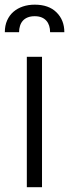

<svg xmlns="http://www.w3.org/2000/svg" viewBox="-28 -783 289 803"><path d="M84.2 0V-545.5H147.7V0ZM-7.8 -648.4Q-7.8 -676.1 1.8 -697.6Q11.4 -719.1 28.2 -733.7Q45.1 -748.2 67.8 -755.9Q90.6 -763.5 117.2 -763.5Q175.8 -763.5 208.1 -731.5Q241.1 -699.2 241.1 -648.4H181.5Q181.5 -663 177.7 -675.1Q174 -687.1 166 -696.2Q158 -705.3 146 -710.2Q133.9 -715.2 117.2 -715.2Q99.8 -715.2 87.4 -710Q74.9 -704.9 67.1 -695.8Q59.3 -686.8 55.6 -674.5Q51.8 -662.3 51.8 -648.4Z"/></svg>

Font: Inter P Light
Style: Regular
Weight: 300
Designer: Rasmus Andersson
Foundry: rsms
Version: Version 3.018;git-588b23468